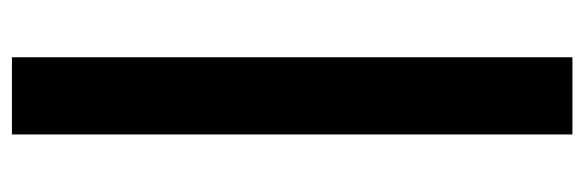

<svg xmlns="http://www.w3.org/2000/svg" viewBox="-349 -471 980 322"><g transform="rotate(-90 141.0 -310.0)"><path d="M76.5 160V-780H206V160Z"/></g></svg>

Font: Commissioner
Style: Bold
Weight: 700
Designer: Kostas Bartsokas
Foundry: Kostas Bartsokas
Version: Version 1.000; ttfautohint (v1.8.3)